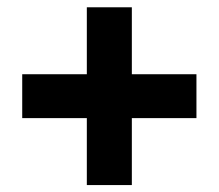

<svg xmlns="http://www.w3.org/2000/svg" viewBox="-20 -608 615 540"><path d="M224.2 -87.5V-275.8H42.5V-399.2H224.2V-587.5H350.8V-399.2H532.5V-275.8H350.8V-87.5Z"/></svg>

Font: Funnel Display Light ExtraBold
Style: Regular
Weight: 800
Version: Version 1.000